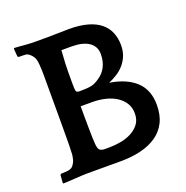

<svg xmlns="http://www.w3.org/2000/svg" viewBox="-121 -771 857 887"><g transform="rotate(-20 307.5 -327.0)"><path d="M154 0Q147 0 131 1Q115 2 98 3Q81 4 65 5Q49 6 42 6L40 2L43 -36L48 -40Q60 -40 76 -41.5Q92 -43 101 -49Q109 -55 116 -68Q123 -81 126 -107Q127 -122 127.5 -152Q128 -182 128 -241V-451Q128 -471 128 -496.5Q128 -522 126 -547Q124 -574 116.5 -586Q109 -598 101 -604Q92 -612 82.5 -613Q73 -614 48 -614L43 -618L40 -656L42 -660Q49 -660 60.5 -659Q72 -658 84.5 -657Q97 -656 110 -655Q123 -654 134 -654H210Q221 -654 235 -654.5Q249 -655 263.5 -655Q278 -655 290 -655.5Q302 -656 309 -656Q363 -656 401.5 -645Q440 -634 464 -614Q488 -594 499.5 -566Q511 -538 511 -504Q511 -474 501.5 -451Q492 -428 476.5 -410.5Q461 -393 441 -380.5Q421 -368 400 -359Q482 -346 527 -304Q572 -262 572 -188Q572 -138 554 -102.5Q536 -67 503.5 -44.5Q471 -22 426 -11Q381 0 327 0ZM239 -302Q239 -281 239 -252Q239 -223 239.5 -196Q240 -169 240.5 -147Q241 -125 242 -117Q244 -90 253 -84Q262 -78 277 -78H298Q322 -78 350.5 -82.5Q379 -87 404 -99Q429 -111 446 -132Q463 -153 463 -186Q463 -214 450 -235.5Q437 -257 414 -272Q391 -287 360.5 -294.5Q330 -302 294 -302ZM265 -369Q297 -369 316.5 -373Q336 -377 359 -394Q381 -408 395 -434.5Q409 -461 409 -497Q409 -535 379 -555.5Q349 -576 294 -576H244Q241 -532 240 -510.5Q239 -489 239 -472V-410Q239 -387 241 -378Q243 -369 256 -369Z"/></g></svg>

Font: QuattrocentoBold
Style: Bold
Weight: 700
Designer: Pablo Impallari
Foundry: Pablo Impallari, Igino Marini, Branda Gallo
Version: Version 2.000